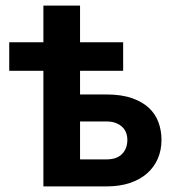

<svg xmlns="http://www.w3.org/2000/svg" viewBox="-20 -666 612 686"><path d="M360.5 -96.5Q397.5 -96.5 416.2 -116Q435 -135.5 435 -166Q435 -179 430.8 -191Q426.5 -203 417.2 -212Q408 -221 394 -226.5Q380 -232 360.5 -232H266V-96.5ZM360 -328.5Q414 -328.5 451.8 -315.2Q489.5 -302 512.8 -279.8Q536 -257.5 546.5 -228.2Q557 -199 557 -166.5Q557 -129.5 543.8 -99Q530.5 -68.5 505.5 -46.5Q480.5 -24.5 444 -12.2Q407.5 0 361 0H135V-413H13V-515H135V-646H266V-515H420V-413H266V-328.5Z"/></svg>

Font: Lato 2
Style: Regular
Weight: 800
Designer: Lukasz Dziedzic with Adam Twardoch and Botio Nikoltchev
Foundry: tyPoland Lukasz Dziedzic
Version: Version 2.015; 2015-08-06; http://www.latofonts.com/